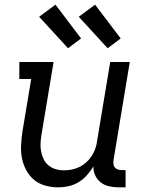

<svg xmlns="http://www.w3.org/2000/svg" viewBox="-20 -796 640 824"><path d="M230 8Q201 8 174 0.5Q147 -7 126.5 -24Q106 -41 93 -65Q80 -89 74.5 -116Q69 -143 70.5 -172Q72 -201 76 -230L114 -457H63V-530H210L158 -218Q155 -199 154 -181Q153 -163 156.5 -145.5Q160 -128 167.5 -112.5Q175 -97 188.5 -86Q202 -75 219 -70Q236 -65 255 -65Q272 -65 289 -68.5Q306 -72 322 -80Q338 -88 351.5 -100.5Q365 -113 374.5 -128Q384 -143 389.5 -159.5Q395 -176 397 -193L453 -530H537L467 -108Q466 -99 467 -91Q468 -83 473 -77Q478 -71 486 -68.5Q494 -66 502 -66H519V8H490Q469 8 448.5 3.5Q428 -1 412.5 -13Q397 -25 388.5 -43.5Q380 -62 381 -82Q369 -62 353 -44Q337 -26 317 -14Q297 -2 274.5 3Q252 8 230 8ZM442 -589 318 -724 388 -776 498 -631ZM272 -589 148 -724 218 -776 328 -631Z"/></svg>

Font: Iosevka Curly Slab Extended
Style: Italic
Weight: 400
Width: 7
Italic angle: -9°
Monospace: yes
Designer: Belleve Invis
Foundry: Belleve Invis
Version: Version 11.1.0; ttfautohint (v1.8.3)